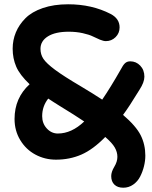

<svg xmlns="http://www.w3.org/2000/svg" viewBox="-20 -730 708 896"><path d="M241.2 15.1Q189.5 15.1 145.3 -8.5Q101.1 -32.2 74.5 -76.2Q47.9 -120.1 47.9 -174.8Q47.9 -272.9 118.2 -336.9Q72.3 -380.4 55.7 -418.9Q39.1 -457.5 39.1 -502.9Q39.1 -543 54 -578.9Q68.8 -614.7 98.6 -644.8Q128.4 -674.8 179.7 -692.4Q231 -710 297.9 -710Q408.7 -710 496.1 -665Q538.1 -643.1 538.1 -602.1Q538.1 -575.2 519.3 -556.6Q500.5 -538.1 474.1 -538.1Q462.9 -538.1 446.3 -544.9Q429.7 -551.8 413.1 -560.1Q396.5 -568.4 366.2 -575.2Q335.9 -582 300.8 -582Q238.3 -582 203.6 -560.3Q168.9 -538.6 168.9 -502Q168.9 -476.1 182.6 -455.3Q196.3 -434.6 236.6 -404.5Q276.9 -374.5 358.9 -326.2Q414.6 -293 457 -265.1Q495.1 -320.8 543 -404.8Q553.7 -425.8 563.2 -434.8Q572.8 -443.8 587.9 -443.8Q615.2 -443.8 634.5 -423.6Q653.8 -403.3 653.8 -372.1Q653.8 -346.2 630.9 -311Q581.5 -230 554.2 -193.8Q614.7 -142.1 636.5 -98.9Q658.2 -55.7 658.2 -3.9Q658.2 20 652.1 45.2Q646 70.3 634.3 93.5Q622.6 116.7 601.8 131.3Q581.1 146 555.2 146Q528.8 146 513.9 131.6Q499 117.2 499 91.8Q499 72.3 513.4 48.3Q527.8 24.4 527.8 2Q527.8 -20.5 515.6 -41.7Q503.4 -63 471.2 -90.8Q414.1 -32.2 359.6 -8.5Q305.2 15.1 241.2 15.1ZM176.8 -188Q176.8 -153.8 198.5 -130.4Q220.2 -106.9 250 -106.9Q314 -106.9 373 -163.1Q329.6 -192.4 256.8 -236.8Q246.6 -242.7 229.2 -254.2Q211.9 -265.6 205.1 -270Q176.8 -233.9 176.8 -188Z"/></svg>

Font: Shantell Sans Irregular
Style: Regular
Weight: 600
Designer: Stephen Nixon, Anya Danilova, Shantell Martin
Foundry: Arrow Type
Version: Version 1.006;[9816181b4]